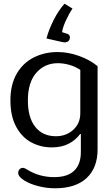

<svg xmlns="http://www.w3.org/2000/svg" viewBox="-20 -780 602 1033"><path d="M230 -573Q242 -619 268 -671Q294 -723 327 -760L370 -734Q351 -706 334 -668.5Q317 -631 314 -607L342 -598Q356 -593 356 -580Q356 -567 348.5 -559.5Q341 -552 327 -552Q324 -552 314 -554ZM114 193Q78 172 78 150Q78 138 85.5 130.5Q93 123 103 123Q109 123 116.5 127Q124 131 127 133Q192 173 272 173Q343 173 379 138.5Q415 104 415 38V-59H411Q387 -26 349 -6.5Q311 13 259 13Q198 13 147.5 -14.5Q97 -42 66.5 -99Q36 -156 36 -240Q36 -325 70 -383.5Q104 -442 162 -471Q220 -500 290 -500Q347 -500 405.5 -479Q464 -458 505 -424V24Q505 123 446 178Q387 233 276 233Q232 233 188 222Q144 211 114 193ZM412 -171V-404Q387 -421 355 -430.5Q323 -440 291 -440Q221 -440 175.5 -388.5Q130 -337 130 -240Q130 -147 170 -97Q210 -47 281 -47Q336 -47 374 -81.5Q412 -116 412 -171Z"/></svg>

Font: Maitree Medium
Style: Regular
Weight: 500
Designer: CadsonDemak Team
Foundry: CadsonDemak
Version: Version 1.000